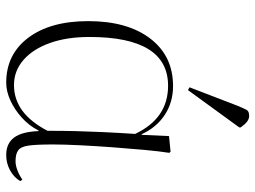

<svg xmlns="http://www.w3.org/2000/svg" viewBox="-122 -686 822 618"><g transform="rotate(90 289.0 -377.0)"><path d="M246 14Q155 14 101.5 -57Q48 -128 48 -250Q48 -376 104 -449.5Q160 -523 257 -523Q309 -523 349.5 -496.5Q390 -470 412 -422H414L418 -510L468 -515L472 -511Q467 -480 462.5 -431Q458 -382 454 -327.5Q450 -273 447.5 -222.5Q445 -172 445 -136Q445 -84 448.5 -58.5Q452 -33 464 -24.5Q476 -16 499 -16Q512 -16 528 -22Q544 -28 558 -38L563 -31Q550 -10 527.5 2Q505 14 479 14Q442 14 423 -11Q404 -36 402 -90H400Q385 -60 359 -36.5Q333 -13 303.5 0.5Q274 14 246 14ZM254 -11Q345 -11 401 -119Q401 -169 402 -209Q403 -249 405 -293.5Q407 -338 411 -401Q361 -507 256 -507Q99 -507 99 -254Q99 -181 118.5 -126.5Q138 -72 173 -41.5Q208 -11 254 -11ZM270 -571 261 -576 321 -732Q329 -751 333.5 -759.5Q338 -768 353 -768Q362 -768 370.5 -762Q379 -756 390 -741V-736Z"/></g></svg>

Font: Literata 72pt ExtraLight
Style: Regular
Weight: 200
Designer: Latin by Veronika Burian and Jose Scaglione. Greek by Irene Vlachou. Cyrillic by Vera Evstafieva.
Foundry: TypeTogether
Version: Version 3.002